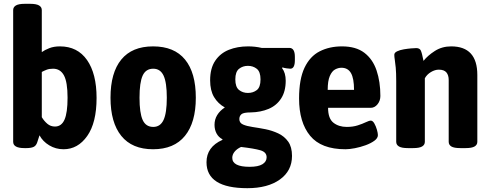

<svg xmlns="http://www.w3.org/2000/svg" viewBox="-20 -774 2568 1006"><path d="M313 8Q272 8 238 -12.5Q204 -33 187 -65Q181 -44 175 -28Q169 -10 155.5 -4Q142 2 118 2H108Q49 2 49 -31V-721Q49 -737 63.5 -745.5Q78 -754 110 -754H138Q170 -754 184.5 -745.5Q199 -737 199 -721V-501Q214 -512 238 -521.5Q262 -531 294 -531Q386 -531 436 -459.5Q486 -388 486 -261Q486 -131 437 -61.5Q388 8 313 8ZM268 -111Q302 -111 318 -147Q334 -183 334 -262Q334 -344 315 -379Q296 -414 258 -414Q238 -414 224 -408.5Q210 -403 199 -397V-160Q211 -140 228 -125.5Q245 -111 268 -111Z M782 8Q672 8 615.5 -62Q559 -132 559 -262Q559 -393 615.5 -462Q672 -531 782 -531Q893 -531 949.5 -462Q1006 -393 1006 -262Q1006 -132 949 -62Q892 8 782 8ZM783 -109Q820 -109 837 -145.5Q854 -182 854 -262Q854 -342 837 -378Q820 -414 783 -414Q744 -414 727.5 -378Q711 -342 711 -262Q711 -182 727.5 -145.5Q744 -109 783 -109Z M1276 212Q1062 212 1062 76Q1062 -4 1145 -41L1146 -44Q1125 -55 1114.5 -75Q1104 -95 1104 -120Q1104 -148 1118 -171Q1132 -194 1158 -211Q1122 -231 1101.5 -265.5Q1081 -300 1081 -353Q1081 -416 1107.5 -455.5Q1134 -495 1179 -513Q1224 -531 1280 -531Q1298 -531 1316 -529Q1334 -527 1351 -523H1496Q1525 -523 1525 -476V-459Q1525 -414 1501 -414Q1495 -414 1481 -416Q1467 -418 1460 -421L1458 -417Q1477 -392 1477 -351Q1477 -295 1453 -258Q1429 -221 1387.5 -203.5Q1346 -186 1294 -185Q1256 -185 1245 -175.5Q1234 -166 1234 -150Q1234 -130 1253.5 -121.5Q1273 -113 1304 -108.5Q1335 -104 1371 -97Q1406 -90 1438 -75Q1470 -60 1490 -32Q1510 -4 1510 43Q1510 121 1446.5 166.5Q1383 212 1276 212ZM1279 -287Q1306 -287 1325.5 -302Q1345 -317 1345 -358Q1345 -398 1325.5 -413.5Q1306 -429 1279 -429Q1252 -429 1232.5 -413.5Q1213 -398 1213 -358Q1213 -318 1232.5 -302.5Q1252 -287 1279 -287ZM1288 100Q1333 100 1355 86.5Q1377 73 1377 50Q1377 23 1344.5 13.5Q1312 4 1243 -4Q1221 6 1209 21Q1197 36 1197 53Q1197 100 1288 100Z M1790 8Q1663 8 1605 -62.5Q1547 -133 1547 -258Q1547 -359 1575.5 -419Q1604 -479 1655 -505Q1706 -531 1772 -531Q1845 -531 1889 -497.5Q1933 -464 1953 -405Q1973 -346 1973 -271Q1973 -246 1958 -227.5Q1943 -209 1922 -209H1699Q1699 -153 1727 -131Q1755 -109 1797 -109Q1829 -109 1854 -117Q1879 -125 1896.5 -133.5Q1914 -142 1923 -142Q1933 -142 1941.5 -127Q1950 -112 1955 -94Q1960 -76 1960 -66Q1960 -50 1941.5 -36.5Q1923 -23 1895.5 -13Q1868 -3 1839.5 2.5Q1811 8 1790 8ZM1697 -303H1835Q1835 -363 1819 -391Q1803 -419 1769 -419Q1752 -419 1735.5 -410Q1719 -401 1708 -375.5Q1697 -350 1697 -303Z M2117 2Q2085 2 2070.5 -6.5Q2056 -15 2056 -31V-349Q2056 -393 2053.5 -419.5Q2051 -446 2048.5 -461Q2046 -476 2046 -487Q2046 -498 2060.5 -505Q2075 -512 2095.5 -515.5Q2116 -519 2134.5 -520.5Q2153 -522 2161 -522Q2179 -522 2185 -509Q2191 -496 2199 -455Q2221 -483 2258.5 -507Q2296 -531 2344 -531Q2481 -531 2481 -381V-31Q2481 -15 2466.5 -6.5Q2452 2 2420 2H2392Q2359 2 2345 -6.5Q2331 -15 2331 -31V-355Q2331 -380 2319 -394.5Q2307 -409 2279 -409Q2259 -409 2238 -396.5Q2217 -384 2206 -364V-31Q2206 -15 2191.5 -6.5Q2177 2 2145 2Z"/></svg>

Font: Asap Semi Condensed
Style: Bold
Weight: 700
Width: 4
Designer: Pablo Cosgaya
Foundry: Omnibus-Type
Version: Version 3.001; ttfautohint (v1.8.4.7-5d5b)